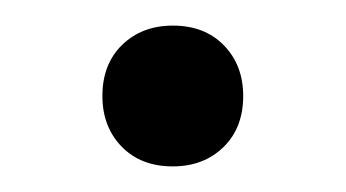

<svg xmlns="http://www.w3.org/2000/svg" viewBox="-20 -120 270 150"><path d="M60 -45Q60 -70 75.5 -85Q91 -100 115 -100Q140 -100 155 -84.5Q170 -69 170 -45Q170 -20 154.5 -5Q139 10 115 10Q90 10 75 -5.5Q60 -21 60 -45Z"/></svg>

Font: Madhuban Light
Style: Regular
Weight: 300
Designer: jaikishan Patel
Foundry: MagicType
Version: Version 1.000